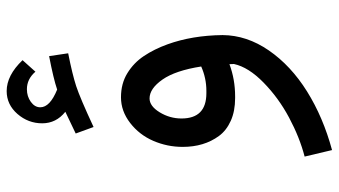

<svg xmlns="http://www.w3.org/2000/svg" viewBox="-235 -472 991 561"><g transform="rotate(-90 260.5 -191.5)"><path d="M214.4 -496.1Q180.7 -522.9 180.7 -563.7Q180.7 -604.5 208 -636Q235.4 -667.5 274.9 -667.5Q320.8 -667.5 365.2 -621.1L331.5 -583.5Q310.1 -608.4 280.3 -608.4Q259.3 -608.4 243.4 -596.9Q227.5 -585.4 227.5 -569.3Q227.5 -541 279.3 -520Q311 -530.8 377 -543.5L385.3 -487.8Q323.7 -475.6 289.3 -464.4Q254.9 -453.1 169.9 -413.6L150.9 -465.8Q209 -493.2 214.4 -496.1ZM194.8 -156.7Q194.8 -84 268.6 -84H275.9Q312.5 -84 346.7 -99.1Q335 -174.3 308.6 -212.2Q282.2 -250 253.4 -250Q231 -250 212.9 -220.5Q194.8 -190.9 194.8 -156.7ZM259.3 0H254.4Q216.3 0 188 -12.7Q159.7 -25.4 143.6 -47.4Q111.8 -90.8 111.8 -153.3Q111.8 -198.2 129.4 -239Q147 -279.8 181.6 -306.6Q216.3 -333.5 256.6 -333.5Q296.9 -333.5 327.1 -314.9Q357.4 -296.4 377.4 -266.4Q397.5 -236.3 411.6 -197.3Q437.5 -125.5 438.5 -36.6Q438 34.2 393.6 98.6Q349.1 163.1 273.7 210.2Q198.2 257.3 102.5 283.2L83.5 203.1Q139.6 188.5 197.3 157.7Q254.9 127 299.8 83Q344.7 39.1 354 -3.4Q354 -14.6 353.5 -16.6Q309.1 0 259.3 0Z"/></g></svg>

Font: GanjNamehSans
Style: Regular
Weight: 400
Designer: Mohammad Saleh Souzanchi
Foundry: http://font-store.ir
Version: Version:0.0.4;RFB:1.2.5;Building:2016-12-11 09:43:53.670092